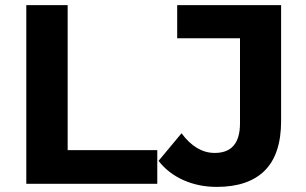

<svg xmlns="http://www.w3.org/2000/svg" viewBox="-20 -720 1199 752"><path d="M83 0V-700H245V-132H596V0ZM829 12Q758 12 698.5 -14.5Q639 -41 601 -90L691 -198Q748 -121 821 -121Q920 -121 920 -237V-570H674V-700H1081V-246Q1081 -116 1017 -52Q953 12 829 12Z"/></svg>

Font: Montserrat
Style: Bold
Weight: 700
Designer: Julieta Ulanovsky
Foundry: Julieta Ulanovsky
Version: Version 9.000; ttfautohint (v1.8.4.7-5d5b)